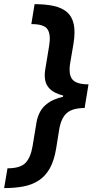

<svg xmlns="http://www.w3.org/2000/svg" viewBox="-39 -791 506 948"><path d="M387.2 -308.1Q315.4 -308.1 272.5 -319.3Q229.5 -330.6 209.2 -349.9Q189 -369.1 184.3 -394Q179.7 -418.9 184.1 -445.8L203.6 -564.5Q212.9 -620.6 195.6 -646.5Q178.2 -672.4 115.7 -671.9L131.8 -770.5Q185.5 -770.5 225.8 -761.7Q266.1 -752.9 291.3 -731.7Q316.4 -710.4 325 -672.1Q333.5 -633.8 323.7 -574.2L307.6 -480Q298.3 -423.8 318.1 -399.2Q337.9 -374.5 397.9 -374.5ZM-18.6 137.7 -2 40Q60.1 40 85.9 14.2Q111.8 -11.7 121.6 -67.9L141.1 -186Q145.5 -212.9 158.4 -238Q171.4 -263.2 198.2 -282.5Q225.1 -301.8 271.7 -313Q318.4 -324.2 389.6 -324.2L378.9 -257.8Q317.9 -257.3 290.3 -232.4Q262.7 -207.5 253.4 -152.3L238.3 -58.1Q228.5 1.5 207.3 39.6Q186 77.6 153.8 99.1Q121.6 120.6 78.6 129.2Q35.6 137.7 -18.6 137.7ZM378.9 -257.8 262.7 -257.3 282.2 -375 397.9 -374.5Z"/></svg>

Font: Inter 18pt SemiBold
Style: Italic
Weight: 600
Italic angle: -9.3988°
Designer: Rasmus Andersson
Foundry: rsms
Version: Version 4.001;git-66647c0bb